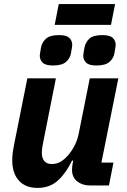

<svg xmlns="http://www.w3.org/2000/svg" viewBox="-20 -909 622 941"><path d="M114 -525H254L192 -213Q189 -199 187 -185Q185 -171 185 -160Q185 -135 197 -120Q209 -105 234 -105Q260 -105 280.5 -118.5Q301 -132 318 -153Q335 -174 347.5 -199.5Q360 -225 366 -255L420 -525H560L477 -112H536L514 0H421Q384 0 358.5 -20Q333 -40 333 -77Q333 -85 334 -94Q335 -103 336 -107L339 -122H333Q304 -61 264 -24.5Q224 12 164 12Q105 12 72.5 -24Q40 -60 40 -124Q40 -144 42.5 -162Q45 -180 49 -200ZM248 -787 268 -889H544L524 -787ZM240 -588Q203 -588 189 -602Q175 -616 175 -636Q175 -641 176.5 -649.5Q178 -658 181 -676Q186 -702 205.5 -719.5Q225 -737 269 -737Q306 -737 320 -723Q334 -709 334 -689Q334 -684 332.5 -675.5Q331 -667 328 -649Q324 -624 304 -606Q284 -588 240 -588ZM453 -588Q416 -588 402 -602Q388 -616 388 -636Q388 -641 389.5 -649.5Q391 -658 394 -676Q399 -702 418 -719.5Q437 -737 481 -737Q519 -737 533 -723Q547 -709 547 -689Q547 -684 545.5 -675.5Q544 -667 541 -649Q537 -624 517 -606Q497 -588 453 -588Z"/></svg>

Font: IBM Plex Sans
Style: Italic
Weight: 400
Italic angle: -11.31°
Designer: Mike Abbink, Paul van der Laan, Pieter van Rosmalen
Foundry: Bold Monday
Version: Version 3.201